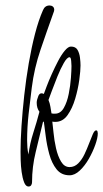

<svg xmlns="http://www.w3.org/2000/svg" viewBox="-20 -661 377 701"><path d="M84 20Q74 20 68 4.5Q62 -11 59 -33Q56 -55 55.5 -76Q55 -97 55 -108Q55 -148 58.5 -201Q62 -254 68.5 -313Q75 -372 85 -430Q95 -488 108 -538Q121 -588 137 -624Q144 -641 161 -641Q168 -641 173 -637Q178 -633 178 -625Q178 -623 177 -619.5Q176 -616 175 -614Q151 -547 128 -479.5Q105 -412 96 -341Q90 -294 84.5 -245Q79 -196 79 -148Q79 -135 80 -122.5Q81 -110 84 -97Q89 -137 101.5 -176Q114 -215 124 -253Q114 -266 114 -286Q114 -296 120 -310.5Q126 -325 140 -318Q143 -326 150.5 -346Q158 -366 169 -390.5Q180 -415 192 -438Q204 -461 216.5 -476Q229 -491 239 -491Q256 -491 263 -479Q270 -467 272 -450.5Q274 -434 274 -422Q274 -403 269.5 -369.5Q265 -336 254.5 -300.5Q244 -265 226.5 -240.5Q209 -216 182 -216Q175 -216 171 -217Q173 -203 175.5 -176Q178 -149 184.5 -120Q191 -91 203 -71Q215 -51 234 -51Q252 -51 265.5 -64.5Q279 -78 288.5 -98Q298 -118 305.5 -138Q313 -158 319 -171.5Q325 -185 331 -185Q335 -185 336 -180.5Q337 -176 337 -174Q337 -158 328 -132.5Q319 -107 304.5 -81.5Q290 -56 271.5 -38.5Q253 -21 234 -21Q204 -21 186.5 -43Q169 -65 160 -98Q151 -131 147 -163.5Q143 -196 140 -217L137 -216Q124 -161 110.5 -106.5Q97 -52 97 4Q97 10 94 15Q91 20 84 20ZM181 -246Q201 -246 213 -267Q225 -288 231 -318.5Q237 -349 239 -377Q241 -405 241 -420Q241 -423 240 -437.5Q239 -452 234 -452Q225 -452 213 -431Q201 -410 189.5 -381.5Q178 -353 169 -328.5Q160 -304 157 -296Q162 -284 164 -271.5Q166 -259 168 -247Q171 -246 174.5 -246Q178 -246 181 -246Z"/></svg>

Font: Licorice
Style: Regular
Weight: 400
Designer: Robert E. Leuschke
Foundry: Robert E. Leuschke
Version: Version 1.010; ttfautohint (v1.8.3)